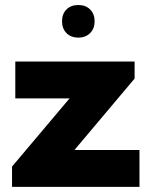

<svg xmlns="http://www.w3.org/2000/svg" viewBox="-20 -728 590 748"><path d="M523.4 0H26.9V-79.1L251 -344.7H39.6V-488.3H504.4V-421.9L270 -143.6H523.4ZM285.2 -581.5Q256.3 -581.5 239 -599.1Q221.7 -616.7 221.7 -645Q221.7 -673.8 239 -691.2Q256.3 -708.5 285.2 -708.5Q313.5 -708.5 331.1 -691.2Q348.6 -673.8 348.6 -645Q348.6 -616.7 331.1 -599.1Q313.5 -581.5 285.2 -581.5Z"/></svg>

Font: Kumbh Sans ExtraBold
Style: Regular
Weight: 800
Version: Version 1.005